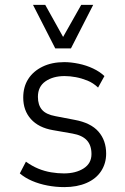

<svg xmlns="http://www.w3.org/2000/svg" viewBox="-20 -757 513 785"><path d="M243 8Q208 8 174 1.5Q140 -5 111 -17.5Q82 -30 61 -48L86 -96Q111 -78 136.5 -67.5Q162 -57 189 -52.5Q216 -48 241 -48Q290 -48 322 -68.5Q354 -89 354 -127Q354 -163 335 -183.5Q316 -204 276 -211L196 -225Q138 -235 106.5 -270Q75 -305 75 -358Q75 -402 95.5 -434Q116 -466 154 -484.5Q192 -503 243 -503Q270 -503 301.5 -496.5Q333 -490 360.5 -477Q388 -464 407 -446L381 -399Q361 -418 337.5 -427.5Q314 -437 290 -441.5Q266 -446 244 -446Q197 -446 166 -424.5Q135 -403 135 -361Q135 -328 151.5 -308.5Q168 -289 207 -282L285 -267Q351 -255 382.5 -219Q414 -183 414 -129Q414 -89 393.5 -57.5Q373 -26 334 -9Q295 8 243 8ZM206 -559 115 -737H165L238 -606L312 -737H361L270 -559Z"/></svg>

Font: Nunito Sans 7pt Condensed Light
Style: Regular
Weight: 300
Width: 3
Designer: Vernon Adams
Foundry: Vernon Adams
Version: Version 3.101;gftools[0.9.27]